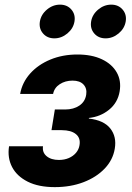

<svg xmlns="http://www.w3.org/2000/svg" viewBox="-20 -783 559 811"><path d="M211.3 7.4Q142.8 7.4 97.1 -15.6Q51.3 -38.6 31 -77.6Q10.8 -116.6 18.2 -165.1H161.6Q157.9 -139.1 176.9 -123.3Q195.9 -107.4 228.8 -107.4Q252 -107.4 270.6 -115.4Q289.2 -123.5 301.1 -137.6Q313 -151.7 315.8 -169.4Q321.1 -199.9 300.6 -216.5Q280.2 -233.2 240.6 -233.2H197.5L211.7 -320.5H254.8Q290.8 -320.5 315.2 -337Q339.6 -353.5 344.1 -383.1Q348.2 -409.3 332.8 -425.9Q317.4 -442.5 286.4 -442.5Q255.7 -442.5 232.5 -427.4Q209.3 -412.3 204.3 -386.3H65.1Q73.7 -434.7 107.3 -472.3Q140.9 -509.9 192.5 -531.3Q244.2 -552.8 307 -552.8Q367.6 -552.8 410.2 -532.7Q452.9 -512.5 472.9 -477.4Q493 -442.3 485.4 -397Q477.3 -349.2 440.8 -319.6Q404.2 -289.9 355.6 -284.8L355.3 -282.2Q418.6 -275.1 446 -240.2Q473.4 -205.4 464.8 -154.9Q457 -107.4 422 -70.8Q387 -34.2 332.6 -13.4Q278.1 7.4 211.3 7.4ZM426 -621Q395.8 -621 377.9 -641.9Q360.1 -662.8 364.9 -692.3Q369.8 -721.8 394.7 -742.6Q419.6 -763.4 449.8 -763.4Q480.1 -763.4 497.9 -742.6Q515.8 -721.8 511 -692.3Q506.1 -662.8 481.2 -641.9Q456.2 -621 426 -621ZM209.6 -621Q179.4 -621 161.6 -641.9Q143.7 -662.8 148.5 -692.3Q153.4 -721.8 178.3 -742.6Q203.2 -763.4 233.4 -763.4Q263.7 -763.4 281.6 -742.6Q299.4 -721.8 294.6 -692.3Q289.8 -662.8 264.8 -641.9Q239.8 -621 209.6 -621Z"/></svg>

Font: Inter
Style: Italic
Weight: 400
Italic angle: -9.3988°
Designer: Rasmus Andersson
Foundry: rsms
Version: Version 4.001;git-66647c0bb